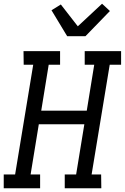

<svg xmlns="http://www.w3.org/2000/svg" viewBox="-30 -1009 669 1029"><path d="M-10 0V-74H51L148 -662H97L96 -735H292V-662H231L191 -416H435L475 -662H424V-735H619V-662H558L461 -74H512L513 0H317V-74H378L422 -343H178L134 -74H185V0ZM330 -815 246 -954 296 -985 387 -868 517 -989 559 -950 428 -815Z"/></svg>

Font: Iosevka Plex Etoile
Style: Italic
Weight: 400
Italic angle: -9°
Designer: Belleve Invis
Foundry: Belleve Invis
Version: Version 25.1.1; ttfautohint (v1.8.4)